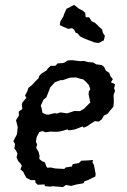

<svg xmlns="http://www.w3.org/2000/svg" viewBox="-20 -758 523 791"><path d="M165 9 164 2 135 3 126 -6 125 -16H107L89 -25L80 -41L76 -50L64 -60L70 -75L63 -86L56 -93L48 -109L52 -125L48 -134L39 -147L42 -164L35 -177L50 -205L53 -234L46 -263L58 -282L57 -298L72 -309L70 -328L73 -337L89 -355L83 -364L93 -383L97 -396L110 -406L125 -422L139 -436L142 -446L151 -455L172 -468L177 -476L189 -487H208L218 -497L239 -498L247 -501L259 -509L278 -510L310 -506L326 -507L344 -502L362 -501L367 -499L376 -493L399 -490L409 -482L416 -467L430 -458L435 -444L445 -432L437 -419L454 -411L450 -394L454 -384L448 -367L449 -338L447 -318L434 -303L423 -289L408 -282L400 -267L387 -257L371 -259L355 -249L339 -238L325 -232L320 -237L295 -227L285 -224L263 -221L258 -225L241 -220L224 -216L211 -215L188 -216L168 -213L155 -218L142 -214L131 -193L128 -175L133 -162L129 -149L139 -132L143 -116L142 -103L153 -94L165 -89L171 -72L175 -67L189 -68L208 -64L245 -62L250 -68L276 -72L280 -82L305 -86L315 -96L340 -97L363 -99L361 -89L367 -78L374 -42L373 -31L342 -16L328 -11L324 -3L295 2L273 8L252 4L239 13L232 12L194 9L191 11ZM172 -286H181L206 -292L214 -290L229 -295L256 -291L272 -296L287 -301L309 -300L326 -310L335 -319L352 -336L345 -369L346 -381L352 -390L346 -408L333 -422L323 -431L312 -433L293 -439L268 -438L239 -428H230L206 -419L196 -408L187 -398L180 -380L171 -357L159 -347L148 -323L151 -314L155 -293ZM384 -581 366 -584 355 -589 343 -593 331 -598 322 -602 310 -608 300 -620 291 -624 286 -635 277 -642 261 -639 250 -644 240 -648 226 -655 229 -671 240 -688 245 -702 254 -722 267 -728 285 -738 293 -732 304 -723 321 -714 331 -705 333 -687H347L358 -670L370 -665L379 -657L389 -647L401 -636L404 -622L412 -611L408 -592L389 -582Z"/></svg>

Font: Winky Rough
Style: Italic
Weight: 400
Italic angle: -8.97852°
Designer: Simon Atzbach
Foundry: typofactur
Version: Version 1.206